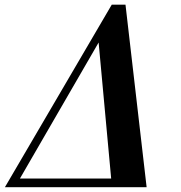

<svg xmlns="http://www.w3.org/2000/svg" viewBox="-84 -784 757 804"><path d="M441.5 -764.5 530 0H-63.5L384 -764.5ZM329 -606 -0.5 -36.5H381.5Z"/></svg>

Font: Bodoni* 06pt Medium
Style: Italic
Weight: 500
Italic angle: -13°
Version: Version 2.3